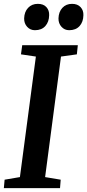

<svg xmlns="http://www.w3.org/2000/svg" viewBox="-22 -978 454 998"><path d="M-2 0 2 -44 81.5 -57.5 164.5 -684 87 -695.5 93.5 -743H382.5L377.5 -695.5L295 -684L212.5 -57.5L293.5 -44L290 0ZM159.5 -821Q135 -821 119 -838.8Q103 -856.5 103.5 -882.5Q104.5 -916.5 124 -937.2Q143.5 -958 174.5 -958Q204 -958 219.2 -941Q234.5 -924 233.5 -899Q233 -864.5 213.8 -842.8Q194.5 -821 159.5 -821ZM337.5 -821Q313.5 -821 297.5 -838.8Q281.5 -856.5 282 -882.5Q283 -916.5 302.2 -937.2Q321.5 -958 352.5 -958Q381 -958 396.8 -941Q412.5 -924 411.5 -899Q411 -864.5 391.8 -842.8Q372.5 -821 337.5 -821Z"/></svg>

Font: Merriweather SemiBold
Style: Italic
Weight: 600
Italic angle: -7.8°
Version: Version 2.101